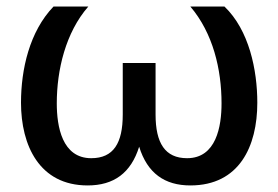

<svg xmlns="http://www.w3.org/2000/svg" viewBox="-20 -550 848 585"><path d="M247 15C327 15 379 -23 404 -103C429 -22 482 15 560 15C709 15 764 -104 764 -237C764 -337 739 -458 664 -530H560C629 -449 655 -339 655 -235C655 -165 639 -68 550 -68C483 -68 454 -114 454 -201V-358H354V-201C354 -114 326 -68 258 -68C169 -68 153 -165 153 -235C153 -337 180 -451 249 -530H143C70 -454 44 -339 44 -237C44 -107 100 15 247 15Z"/></svg>

Font: Cheyenne Sans Medium
Style: Regular
Weight: 500
Designer: The Public Sans project authors (U.S. Web Design System), Libre Franklin designed by Pablo Impallari and Rodrigo Fuenzal
Foundry: The Cheyenne Sans Project Authors
Version: Version 2.007